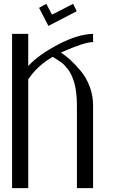

<svg xmlns="http://www.w3.org/2000/svg" viewBox="-20 -966 602 986"><path d="M247.1 -890.6 355.5 -946.3 374 -908.2 228.5 -833 180.7 -925.8 217.8 -946.3ZM458 -792V-750Q414.1 -750 293 -696.3Q317.4 -679.7 340.8 -658.7Q364.3 -637.7 393.6 -603Q422.9 -568.4 440.4 -522Q458 -475.6 458 -424.8V0H375V-424.8Q375 -459 371.6 -487.8Q368.2 -516.6 362.3 -538.1Q356.4 -559.6 348.1 -577.6Q339.8 -595.7 330.6 -607.9Q321.3 -620.1 311 -631.3Q300.8 -642.6 290 -648.9Q279.3 -655.3 269 -662.6Q258.8 -669.9 250 -673.8Q170.9 -627.9 125 -558.6V0H42V-792H125V-627Q178.7 -685.5 280.3 -738.3Q381.8 -791 458 -792Z"/></svg>

Font: wanta
Style: Medium
Weight: 500
Version: Version 0.91